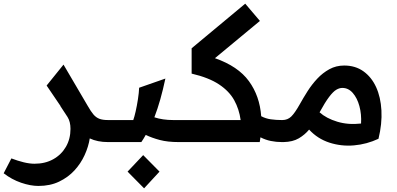

<svg xmlns="http://www.w3.org/2000/svg" viewBox="-104 -774 2165 1046"><path d="M105 239Q62 239 11 221.5Q-40 204 -84 170L-42 89Q-8 102 24.5 110Q57 118 84 118Q142 118 186 93.5Q230 69 255 26Q280 -17 280 -72Q280 -111 264 -136.5Q248 -162 225 -196H226L150 -308L242 -422L374 -197Q391 -167 405 -150.5Q419 -134 437 -127Q455 -120 484 -120H494V0H484Q427 0 385 -20Q378 25 357 71Q336 117 301.5 154.5Q267 192 218 215.5Q169 239 105 239Z M494 -120H622Q628 -136 635 -167Q642 -198 647.5 -233.5Q653 -269 654 -296L797 -346Q784 -285 769.5 -233.5Q755 -182 737 -135Q782 -120 839 -120H875V0H869Q809 0 766 -11.5Q723 -23 690 -39Q679 -19 666 0H494Q464 0 464 -61Q464 -120 494 -120ZM681 252 591 161 676 71 765 161Z M875 -120H1207Q1199 -179 1172 -228Q1145 -277 1089.5 -314Q1034 -351 940 -373V-511L1232 -754L1312 -660L1067 -457Q1193 -413 1252 -332Q1311 -251 1319 -141Q1343 -128 1371.5 -124Q1400 -120 1431 -120V0Q1401 0 1371.5 -6Q1342 -12 1315 -26Q1313 -13 1311 0H875Q845 0 845 -61Q845 -120 875 -120Z M1431 -120H1434Q1463 -120 1482.5 -139Q1502 -158 1528 -204Q1548 -240 1571.5 -277Q1595 -314 1624.5 -345.5Q1654 -377 1690.5 -397Q1727 -417 1771 -417Q1832 -417 1876 -385.5Q1920 -354 1945 -299.5Q1970 -245 1974 -172.5Q1978 -100 1958 -18Q1894 12 1824.5 18Q1755 24 1690.5 3Q1626 -18 1580 -68Q1557 -40 1524 -20.5Q1491 -1 1441 0H1431Q1401 0 1401 -61Q1401 -120 1431 -120ZM1761 -295Q1745 -295 1728 -285Q1711 -275 1689 -246Q1667 -217 1637 -162Q1674 -129 1733.5 -111Q1793 -93 1863 -101Q1866 -152 1854 -196Q1842 -240 1818 -267.5Q1794 -295 1761 -295Z"/></svg>

Font: Readex Pro Medium
Style: Regular
Weight: 500
Designer: Bonnie Shaver-Troup, Thomas Jockin
Foundry: Lexend
Version: Version 1.204; ttfautohint (v1.8.4.7-5d5b)